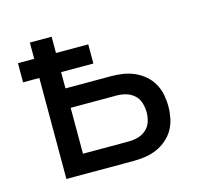

<svg xmlns="http://www.w3.org/2000/svg" viewBox="-82 -613 763 707"><g transform="rotate(-15 300.0 -260.0)"><path d="M88 0V-385H26V-458H88V-520H171V-458H294V-385H171V-323H346Q368 -323 390.5 -319.5Q413 -316 433.5 -307Q454 -298 471.5 -283Q489 -268 500 -248.5Q511 -229 515.5 -206.5Q520 -184 520 -161Q520 -139 515.5 -116.5Q511 -94 500 -74.5Q489 -55 471.5 -40Q454 -25 433.5 -16Q413 -7 390.5 -3.5Q368 0 346 0ZM346 -74Q364 -74 381.5 -79Q399 -84 412.5 -96Q426 -108 431.5 -125.5Q437 -143 437 -161Q437 -179 431.5 -197Q426 -215 412.5 -227Q399 -239 381.5 -244Q364 -249 346 -249H171V-74Z"/></g></svg>

Font: Iosevka Fixed Extended
Style: Regular
Weight: 400
Width: 7
Monospace: yes
Designer: Belleve Invis
Foundry: Belleve Invis
Version: Version 24.1.1; ttfautohint (v1.8.4)